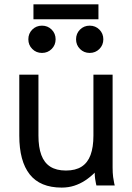

<svg xmlns="http://www.w3.org/2000/svg" viewBox="-20 -850 604 880"><path d="M156.2 -507.8H68.4V-228.5Q68.4 -111.3 116.2 -50.8Q164.1 9.8 262.7 9.8Q293.5 9.8 320.1 1.2Q346.7 -7.3 370.1 -22.7Q393.6 -38.1 414.1 -58.6Q414.1 -43.9 416 -30.5Q418 -17.1 419.9 -8.5Q421.9 0 421.9 0H505.9Q505.9 0 503.4 -10Q501 -20 498.5 -38.6Q496.1 -57.1 496.1 -82V-507.8H408.2V-228.5Q408.2 -175.3 395 -139.6Q381.8 -104 354 -86.2Q326.2 -68.4 282.2 -68.4Q238.3 -68.4 210.4 -86.2Q182.6 -104 169.4 -139.6Q156.2 -175.3 156.2 -228.5ZM328.6 -669.9Q328.6 -643.6 346.7 -625.5Q364.7 -607.4 391.1 -607.4Q417.5 -607.4 435.5 -625.5Q453.6 -643.6 453.6 -669.9Q453.6 -696.3 435.5 -714.4Q417.5 -732.4 391.1 -732.4Q364.7 -732.4 346.7 -714.4Q328.6 -696.3 328.6 -669.9ZM109.9 -669.9Q109.9 -643.6 127.9 -625.5Q146 -607.4 172.4 -607.4Q198.7 -607.4 216.8 -625.5Q234.9 -643.6 234.9 -669.9Q234.9 -696.3 216.8 -714.4Q198.7 -732.4 172.4 -732.4Q146 -732.4 127.9 -714.4Q109.9 -696.3 109.9 -669.9ZM133.3 -761.7H431.2V-830.1H133.3Z"/></svg>

Font: Giphurs
Style: Regular
Weight: 400
Version: Version 2.010